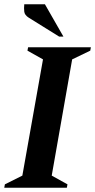

<svg xmlns="http://www.w3.org/2000/svg" viewBox="-34 -882 447 902"><path d="M-14 0 -11 -16 71 -57 168 -603 95 -644 98 -660H393L390 -644L305 -603L209 -57L283 -16L280 0ZM244 -710 101 -799Q82 -811 80 -827Q78 -843 80 -862H177L264 -710Z"/></svg>

Font: Spectral
Style: Bold Italic
Weight: 700
Italic angle: -10°
Designer: Jean-Baptiste Levee
Foundry: Production Type
Version: Version 2.001